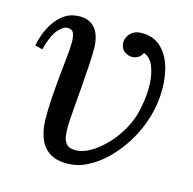

<svg xmlns="http://www.w3.org/2000/svg" viewBox="-83 -595 692 689"><g transform="rotate(15 263.0 -250.0)"><path d="M363 -511Q408 -511 436.5 -482.5Q465 -454 476.5 -407.5Q488 -361 484 -307Q480 -253 460 -201Q445 -161 420.5 -123.5Q396 -86 364.5 -55.5Q333 -25 297 -7Q261 11 222 11Q181 11 156 -6.5Q131 -24 120 -53.5Q109 -83 108 -117Q107 -159 110 -202Q113 -245 117 -285.5Q121 -326 124.5 -359.5Q128 -393 128 -415Q128 -433 123 -446.5Q118 -460 100 -460Q84 -460 65 -438Q46 -416 32 -362L4 -369Q7 -387 15.5 -410.5Q24 -434 39 -457Q54 -480 76 -495Q98 -510 128 -511Q155 -512 173 -501Q191 -490 200.5 -468.5Q210 -447 211 -416Q211 -386 208.5 -345.5Q206 -305 202.5 -262.5Q199 -220 196 -182.5Q193 -145 192 -119Q192 -103 194 -85Q196 -67 206 -55Q216 -43 240 -43Q265 -43 292 -58Q319 -73 344.5 -98Q370 -123 390.5 -155.5Q411 -188 422 -224Q428 -244 433 -276.5Q438 -309 436.5 -343.5Q435 -378 424 -406Q413 -434 388 -444Q382 -431 371.5 -425Q361 -419 348 -419Q335 -419 321 -429Q307 -439 306 -461Q306 -471 311.5 -482.5Q317 -494 329.5 -502.5Q342 -511 363 -511Z"/></g></svg>

Font: Lora
Style: Italic
Weight: 400
Italic angle: -3°
Designer: Olga Karpushina, Alexei Vanyashin (Cyrillic)
Foundry: Cyreal
Version: Version 3.008